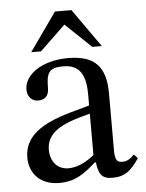

<svg xmlns="http://www.w3.org/2000/svg" viewBox="-50 -715 581 764"><g transform="rotate(-5 240.0 -333.5)"><path d="M157 7C221 7 257 -21 304 -62H308C314 -18 324 5 368 5C419 5 443 -16 476 -64L461 -80C447 -65 433 -55 414 -55C393 -55 384 -63 384 -104V-331C384 -435 343 -485 234 -485C125 -485 58 -431 58 -375C58 -342 80 -327 100 -327C128 -327 144 -342 144 -373C144 -433 154 -454 211 -454C271 -454 301 -421 301 -334V-290C215 -263 38 -237 38 -105C38 -41 80 7 157 7ZM301 -92C267 -64 231 -48 198 -48C155 -48 126 -79 126 -129C126 -207 210 -234 301 -257ZM129 -521 231 -619 334 -521H372L264 -674H198L90 -521Z"/></g></svg>

Font: STIX Two Text
Style: Regular
Weight: 400
Designer: Ross Mills, John Hudson & Paul Hanslow, Tiro Typeworks Ltd; with prior portions MicroPress Inc., and Coen Hoffman.
Foundry: Tiro Typeworks Ltd
Version: Version 2.13 b171